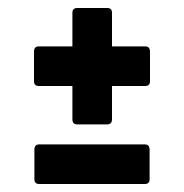

<svg xmlns="http://www.w3.org/2000/svg" viewBox="-20 -496 460 480"><path d="M173 -185Q161 -185 161 -198V-281H77Q65 -281 65 -293V-367Q65 -380 77 -380H161V-464Q161 -476 173 -476H248Q260 -476 260 -464V-380H343Q355 -380 355 -367V-293Q355 -281 343 -281H260V-198Q260 -185 248 -185ZM78 -36Q66 -36 66 -48V-122Q66 -135 78 -135H342Q354 -135 354 -122V-48Q354 -36 342 -36Z"/></svg>

Font: Sofia Sans Extra Condensed ExtraBold
Style: Regular
Weight: 800
Designer: Botio Nikoltchev, Ani Petrova
Foundry: lettersoup
Version: Version 4.101; ttfautohint (v1.8.4.7-5d5b)